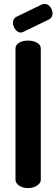

<svg xmlns="http://www.w3.org/2000/svg" viewBox="-20 -959 288 979"><path d="M123 0Q95 0 77 -13Q59 -26 59 -41V-712Q59 -730 77 -741Q95 -752 123 -752Q150 -752 169 -741Q188 -730 188 -712V-41Q188 -26 169 -13Q150 0 123 0ZM86 -793Q70 -793 58 -809.5Q46 -826 46 -842Q46 -864 63 -873L195 -937Q202 -939 208 -939Q225 -939 236.5 -923Q248 -907 248 -890Q248 -869 230 -860L100 -797Q96 -796 93 -794.5Q90 -793 86 -793Z"/></svg>

Font: Dosis
Style: Bold
Weight: 700
Designer: EdgarTolentino, PabloImpallari, IginoMarini
Foundry: EdgarTolentino, PabloImpallari, IginoMarini
Version: Version 3.001; ttfautohint (v1.8.2)